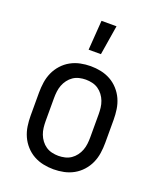

<svg xmlns="http://www.w3.org/2000/svg" viewBox="-141 -842 782 938"><g transform="rotate(20 250.0 -373.0)"><path d="M250 8Q223 8 196.5 2.5Q170 -3 146.5 -16Q123 -29 104.5 -49.5Q86 -70 75 -94.5Q64 -119 60 -146Q56 -173 56 -200V-320Q56 -347 60 -374Q64 -401 75 -425.5Q86 -450 104.5 -470.5Q123 -491 146.5 -504Q170 -517 196.5 -522.5Q223 -528 250 -528Q277 -528 303.5 -522.5Q330 -517 353.5 -504Q377 -491 395.5 -470.5Q414 -450 425 -425.5Q436 -401 440 -374Q444 -347 444 -320V-200Q444 -173 440 -146Q436 -119 425 -94.5Q414 -70 395.5 -49.5Q377 -29 353.5 -16Q330 -3 303.5 2.5Q277 8 250 8ZM250 -62Q267 -62 284 -66Q301 -70 315 -79.5Q329 -89 339.5 -103Q350 -117 356 -133Q362 -149 364 -166Q366 -183 366 -200V-320Q366 -337 364 -354Q362 -371 356 -387Q350 -403 339.5 -417Q329 -431 315 -440.5Q301 -450 284 -454Q267 -458 250 -458Q233 -458 216 -454Q199 -450 185 -440.5Q171 -431 160.5 -417Q150 -403 144 -387Q138 -371 136 -354Q134 -337 134 -320V-200Q134 -183 136 -166Q138 -149 144 -133Q150 -117 160.5 -103Q171 -89 185 -79.5Q199 -70 216 -66Q233 -62 250 -62ZM212 -600 223 -754H301L276 -600Z"/></g></svg>

Font: Iosevka Custom
Style: Regular
Weight: 400
Monospace: yes
Designer: Belleve Invis
Foundry: Belleve Invis
Version: Version 32.5.0; ttfautohint (v1.8.4)